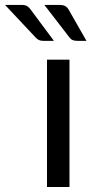

<svg xmlns="http://www.w3.org/2000/svg" viewBox="-112 -744 372 764"><path d="M164.5 -506.5V0H75V-506.5ZM123.5 -724.5Q140 -724.5 148.5 -719.2Q157 -714 163 -702.5L232 -581.5H195Q184.5 -581.5 177.2 -584.5Q170 -587.5 164 -595.5L64.5 -724.5ZM-27 -724.5Q-10.5 -724.5 -2.8 -719Q5 -713.5 12.5 -702.5L102.5 -581.5H59.5Q49.5 -581.5 42.8 -584.8Q36 -588 29 -595.5L-92 -724.5Z"/></svg>

Font: Lato
Style: Regular
Weight: 400
Designer: Lukasz Dziedzic with Adam Twardoch and Botio Nikoltchev
Foundry: tyPoland Lukasz Dziedzic
Version: Version 2.015; 2015-08-06; http://www.latofonts.com/